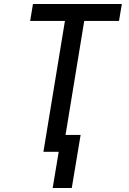

<svg xmlns="http://www.w3.org/2000/svg" viewBox="-20 -755 640 955"><path d="M242 180 272 0H196L303 -651H130L144 -735H586L572 -651H399L306 -84H381L337 180Z"/></svg>

Font: Iosevka Aile Medium Oblique
Style: Regular
Weight: 500
Italic angle: -9°
Designer: Belleve Invis
Foundry: Belleve Invis
Version: Version 31.1.0; ttfautohint (v1.8.4)